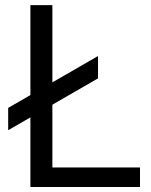

<svg xmlns="http://www.w3.org/2000/svg" viewBox="-20 -748 604 768"><path d="M101.6 -727.5H189.5V-78.1H540V0H101.6ZM12.7 -316.4 372.1 -523.9V-434.6L12.7 -227.1Z"/></svg>

Font: Intratopia Thin
Style: Regular
Weight: 100
Designer: Rasmus Andersson
Foundry: rsms
Version: Version 3.000;Glyphs 3.2.3 (3260)